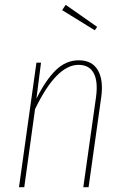

<svg xmlns="http://www.w3.org/2000/svg" viewBox="-20 -780 517 800"><path d="M253.9 -759.8 384.8 -668 375 -653.8 238.8 -737.8ZM308.1 -528.8Q363.3 -528.8 387.5 -488Q411.6 -447.3 401.9 -376L349.1 0H327.1L379.9 -374Q389.2 -440.9 370.4 -475.3Q351.6 -509.8 307.1 -509.8Q214.8 -509.8 126 -325.2L81.1 0H59.1L131.8 -519H150.9L131.8 -369.1Q171.4 -448.2 213.4 -488.5Q255.4 -528.8 308.1 -528.8Z"/></svg>

Font: Fira Sans Compressed Thin
Style: Italic
Weight: 100
Width: 3
Italic angle: -8°
Designer: Carrois Corporate & Edenspiekermann AG
Foundry: Carrois Corporate GbR & Edenspiekermann AG
Version: Version 4.203;PS 004.203;hotconv 1.0.88;makeotf.lib2.5.64775